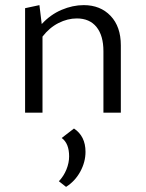

<svg xmlns="http://www.w3.org/2000/svg" viewBox="-20 -440 570 750"><path d="M280 -368Q244 -368 208.5 -350Q173 -332 146 -297V0H78V-408L134 -420L143 -346Q177 -383 220.5 -401.5Q264 -420 307 -420Q372 -420 412 -378Q452 -336 452 -263V0H384V-240Q384 -301 357 -334.5Q330 -368 280 -368ZM250 171Q250 120 221 99L269 62Q314 92 314 153Q314 193 293.5 230.5Q273 268 238 290L210 268Q229 248 239.5 222Q250 196 250 171Z"/></svg>

Font: QiushuiShotai Bright
Style: Regular
Weight: 400
Designer: Christian Thalmann (Catharsis Fonts)
Version: Version 1.250;